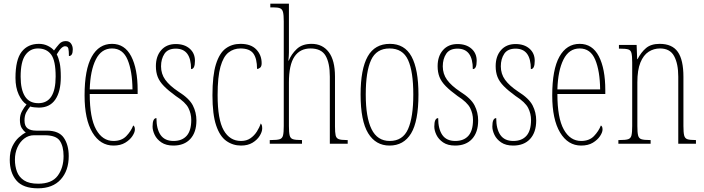

<svg xmlns="http://www.w3.org/2000/svg" viewBox="-20 -780 3821 1042"><path d="M186 242Q105 242 69 199.5Q33 157 33 87Q33 43 47.5 13.5Q62 -16 82 -34Q102 -52 120 -61Q108 -69 98 -85Q88 -101 88 -130Q88 -156 99.5 -177Q111 -198 124 -213Q99 -229 81.5 -267Q64 -305 64 -357Q64 -456 97.5 -499Q131 -542 191 -542Q218 -542 240 -531Q262 -520 273 -506Q287 -525 301 -541Q315 -557 337 -557Q356 -557 365.5 -543.5Q375 -530 375 -512Q375 -476 354 -476Q354 -504 351 -516.5Q348 -529 333 -529Q324 -529 313.5 -519.5Q303 -510 288 -485Q298 -466 304 -438Q310 -410 310 -362Q310 -283 280 -239.5Q250 -196 191 -196Q181 -196 166.5 -197.5Q152 -199 144 -202Q132 -188 122.5 -170.5Q113 -153 113 -126Q113 -96 129.5 -83.5Q146 -71 177 -71H234Q300 -71 326.5 -32Q353 7 353 67Q353 146 309.5 194Q266 242 186 242ZM188 -220Q282 -220 282 -365Q282 -451 257.5 -484Q233 -517 186 -517Q143 -517 117.5 -481Q92 -445 92 -364Q92 -294 115.5 -257Q139 -220 188 -220ZM187 217Q261 217 293 174Q325 131 325 67Q325 14 304.5 -16Q284 -46 222 -46H165Q135 -46 111.5 -28Q88 -10 74.5 20Q61 50 61 86Q61 122 72 151.5Q83 181 110.5 199Q138 217 187 217Z M596 10Q524 10 481.5 -61Q439 -132 439 -262Q439 -403 478 -472.5Q517 -542 588 -542Q657 -542 692 -474.5Q727 -407 727 -291V-270H467Q467 -140 501.5 -77.5Q536 -15 596 -15Q640 -15 665.5 -41.5Q691 -68 703 -99Q707 -97 709.5 -92Q712 -87 712 -77Q712 -62 698.5 -41.5Q685 -21 659.5 -5.5Q634 10 596 10ZM699 -295Q698 -394 672.5 -455.5Q647 -517 588 -517Q530 -517 500 -457Q470 -397 467 -295Z M921 10Q881 10 856 -7Q831 -24 819.5 -48Q808 -72 808 -93Q808 -139 829 -139Q829 -80 851.5 -47.5Q874 -15 922 -15Q968 -15 993 -43Q1018 -71 1018 -129Q1018 -163 1002.5 -194Q987 -225 934 -259Q894 -288 870 -312.5Q846 -337 836 -362.5Q826 -388 826 -421Q826 -475 855 -508Q884 -541 934 -541Q981 -541 1009.5 -516Q1038 -491 1038 -450Q1038 -405 1017 -405Q1017 -516 934 -516Q891 -516 872.5 -488Q854 -460 854 -420Q854 -379 877 -347Q900 -315 948 -283Q1007 -246 1026.5 -208Q1046 -170 1046 -126Q1046 -62 1013 -26Q980 10 921 10Z M1288 10Q1244 10 1208.5 -15Q1173 -40 1153 -99.5Q1133 -159 1133 -263Q1133 -371 1152 -431.5Q1171 -492 1205 -517Q1239 -542 1285 -542Q1342 -542 1371 -511.5Q1400 -481 1400 -437Q1400 -420 1392 -413Q1384 -406 1375 -406Q1375 -462 1355 -489.5Q1335 -517 1285 -517Q1248 -517 1220 -495Q1192 -473 1176.5 -418Q1161 -363 1161 -264Q1161 -131 1194 -73Q1227 -15 1288 -15Q1318 -15 1339 -29.5Q1360 -44 1374 -66Q1388 -88 1395 -110Q1399 -106 1401 -100Q1403 -94 1403 -83Q1403 -65 1389.5 -43Q1376 -21 1350.5 -5.5Q1325 10 1288 10Z M1444 0V-20H1453Q1484 -20 1498 -24.5Q1512 -29 1516 -45Q1520 -61 1520 -96V-664Q1520 -698 1516 -714Q1512 -730 1500 -735Q1488 -740 1463 -740H1447V-760H1548V-495Q1548 -478 1545 -451H1547Q1561 -486 1590.5 -514Q1620 -542 1671 -542Q1730 -542 1764 -497.5Q1798 -453 1798 -364V-94Q1798 -61 1801.5 -45.5Q1805 -30 1818 -25Q1831 -20 1859 -20H1867V0H1770V-364Q1770 -438 1747 -477.5Q1724 -517 1665 -517Q1608 -517 1578 -472.5Q1548 -428 1548 -333V-96Q1548 -61 1552 -45Q1556 -29 1570 -24.5Q1584 -20 1614 -20H1619V0Z M2094 10Q2019 10 1978 -57Q1937 -124 1937 -267Q1937 -405 1975.5 -473.5Q2014 -542 2096 -542Q2176 -542 2213.5 -473Q2251 -404 2251 -267Q2251 -122 2211 -56Q2171 10 2094 10ZM2095 -15Q2166 -15 2194.5 -79.5Q2223 -144 2223 -267Q2223 -392 2194.5 -454.5Q2166 -517 2094 -517Q2023 -517 1994 -454.5Q1965 -392 1965 -267Q1965 -143 1996.5 -79Q2028 -15 2095 -15Z M2450 10Q2410 10 2385 -7Q2360 -24 2348.5 -48Q2337 -72 2337 -93Q2337 -139 2358 -139Q2358 -80 2380.5 -47.5Q2403 -15 2451 -15Q2497 -15 2522 -43Q2547 -71 2547 -129Q2547 -163 2531.5 -194Q2516 -225 2463 -259Q2423 -288 2399 -312.5Q2375 -337 2365 -362.5Q2355 -388 2355 -421Q2355 -475 2384 -508Q2413 -541 2463 -541Q2510 -541 2538.5 -516Q2567 -491 2567 -450Q2567 -405 2546 -405Q2546 -516 2463 -516Q2420 -516 2401.5 -488Q2383 -460 2383 -420Q2383 -379 2406 -347Q2429 -315 2477 -283Q2536 -246 2555.5 -208Q2575 -170 2575 -126Q2575 -62 2542 -26Q2509 10 2450 10Z M2765 10Q2725 10 2700 -7Q2675 -24 2663.5 -48Q2652 -72 2652 -93Q2652 -139 2673 -139Q2673 -80 2695.5 -47.5Q2718 -15 2766 -15Q2812 -15 2837 -43Q2862 -71 2862 -129Q2862 -163 2846.5 -194Q2831 -225 2778 -259Q2738 -288 2714 -312.5Q2690 -337 2680 -362.5Q2670 -388 2670 -421Q2670 -475 2699 -508Q2728 -541 2778 -541Q2825 -541 2853.5 -516Q2882 -491 2882 -450Q2882 -405 2861 -405Q2861 -516 2778 -516Q2735 -516 2716.5 -488Q2698 -460 2698 -420Q2698 -379 2721 -347Q2744 -315 2792 -283Q2851 -246 2870.5 -208Q2890 -170 2890 -126Q2890 -62 2857 -26Q2824 10 2765 10Z M3134 10Q3062 10 3019.5 -61Q2977 -132 2977 -262Q2977 -403 3016 -472.5Q3055 -542 3126 -542Q3195 -542 3230 -474.5Q3265 -407 3265 -291V-270H3005Q3005 -140 3039.5 -77.5Q3074 -15 3134 -15Q3178 -15 3203.5 -41.5Q3229 -68 3241 -99Q3245 -97 3247.5 -92Q3250 -87 3250 -77Q3250 -62 3236.5 -41.5Q3223 -21 3197.5 -5.5Q3172 10 3134 10ZM3237 -295Q3236 -394 3210.5 -455.5Q3185 -517 3126 -517Q3068 -517 3038 -457Q3008 -397 3005 -295Z M3336 0V-20H3344Q3375 -20 3389 -24.5Q3403 -29 3407 -45Q3411 -61 3411 -96V-441Q3411 -476 3407 -492Q3403 -508 3389 -512Q3375 -516 3344 -516H3339V-536H3435L3438 -459H3440Q3459 -496 3486 -519Q3513 -542 3560 -542Q3628 -542 3658.5 -498.5Q3689 -455 3689 -363V-96Q3689 -61 3693 -45Q3697 -29 3710.5 -24.5Q3724 -20 3753 -20H3757V0H3661V-364Q3661 -434 3638.5 -475.5Q3616 -517 3562 -517Q3528 -517 3500 -499Q3472 -481 3455.5 -440.5Q3439 -400 3439 -333V-96Q3439 -61 3443 -45Q3447 -29 3461 -24.5Q3475 -20 3505 -20H3511V0Z"/></svg>

Font: Noto Serif Ethiopic ExtraCondensed Thin
Style: Regular
Weight: 100
Width: 2
Designer: Monotype Design Team
Foundry: Monotype Imaging Inc.
Version: Version 2.102; ttfautohint (v1.8.4.7-5d5b)